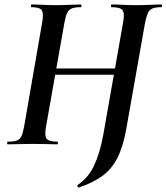

<svg xmlns="http://www.w3.org/2000/svg" viewBox="-20 -645 744 858"><path d="M332 193Q330 194 327 189Q324 184 326 182Q372 153 399 97.5Q426 42 441 -40L530 -544Q538 -587 527 -600Q516 -613 478 -613Q476 -613 476 -619Q476 -625 478 -625Q501 -625 529 -623.5Q557 -622 588 -622Q623 -622 651.5 -623.5Q680 -625 702 -625Q704 -625 704 -619Q704 -613 702 -613Q675 -613 661 -607Q647 -601 640.5 -586Q634 -571 628 -542L544 -67Q530 11 504.5 61Q479 111 437 141.5Q395 172 332 193ZM14 0Q12 0 12 -6Q12 -12 14 -12Q42 -12 55.5 -17Q69 -22 76 -37Q83 -52 88 -81L168 -542Q176 -584 167 -598.5Q158 -613 120 -613Q118 -613 118 -619Q118 -625 120 -625Q143 -625 171 -623.5Q199 -622 230 -622Q261 -622 290.5 -623.5Q320 -625 342 -625Q344 -625 344 -619Q344 -613 342 -613Q316 -613 301.5 -607.5Q287 -602 280 -587Q273 -572 268 -544L186 -81Q178 -38 188.5 -25Q199 -12 236 -12Q239 -12 239 -6Q239 0 236 0Q217 0 187.5 -1Q158 -2 126 -2Q95 -2 66 -1Q37 0 14 0ZM164 -311 167 -339H550L547 -311Z"/></svg>

Font: Cormorant Light
Style: Italic
Weight: 300
Italic angle: -10°
Designer: Christian Thalmann (Catharsis Fonts)
Foundry: Catharsis Fonts
Version: Version 4.000